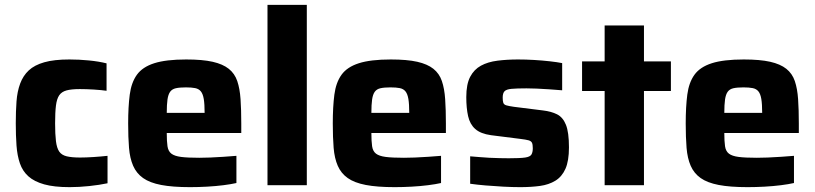

<svg xmlns="http://www.w3.org/2000/svg" viewBox="-20 -763 3357 791"><path d="M267 8Q203 8 162 -3.5Q121 -15 97 -36.5Q73 -58 62 -90Q51 -122 48 -163.5Q45 -205 45 -255Q45 -304 48 -345Q51 -386 63 -418.5Q75 -451 98.5 -473Q122 -495 162.5 -506.5Q203 -518 266 -518Q306 -518 346.5 -514Q387 -510 419 -502V-389Q399 -392 367.5 -394Q336 -396 309 -396Q274 -396 254 -390.5Q234 -385 224 -370.5Q214 -356 210.5 -328Q207 -300 207 -255Q207 -210 210.5 -181.5Q214 -153 224 -138.5Q234 -124 255 -119Q276 -114 310 -114Q334 -114 364.5 -116Q395 -118 423 -121V-8Q390 -1 348 3.5Q306 8 267 8Z M763 8Q691 8 644 -1Q597 -10 569.5 -29.5Q542 -49 528.5 -80Q515 -111 511.5 -154Q508 -197 508 -254Q508 -323 514.5 -373Q521 -423 544 -455Q567 -487 615.5 -502.5Q664 -518 747 -518Q814 -518 856 -508.5Q898 -499 922.5 -479.5Q947 -460 957.5 -429Q968 -398 971 -354.5Q974 -311 974 -254V-215H667Q667 -181 670 -160.5Q673 -140 686 -130Q699 -120 726 -116.5Q753 -113 801 -113Q820 -113 846 -114Q872 -115 900.5 -117Q929 -119 954 -121V-9Q932 -4 900.5 0Q869 4 833 6Q797 8 763 8ZM823 -282V-298Q823 -334 819.5 -355Q816 -376 807.5 -386.5Q799 -397 784 -400Q769 -403 746 -403Q720 -403 704.5 -399.5Q689 -396 681 -385Q673 -374 670 -353Q667 -332 667 -298H840Z M1082 0V-743H1244V0Z M1606 8Q1534 8 1487 -1Q1440 -10 1412.5 -29.5Q1385 -49 1371.5 -80Q1358 -111 1354.5 -154Q1351 -197 1351 -254Q1351 -323 1357.5 -373Q1364 -423 1387 -455Q1410 -487 1458.5 -502.5Q1507 -518 1590 -518Q1657 -518 1699 -508.5Q1741 -499 1765.5 -479.5Q1790 -460 1800.5 -429Q1811 -398 1814 -354.5Q1817 -311 1817 -254V-215H1510Q1510 -181 1513 -160.5Q1516 -140 1529 -130Q1542 -120 1569 -116.5Q1596 -113 1644 -113Q1663 -113 1689 -114Q1715 -115 1743.5 -117Q1772 -119 1797 -121V-9Q1775 -4 1743.5 0Q1712 4 1676 6Q1640 8 1606 8ZM1666 -282V-298Q1666 -334 1662.5 -355Q1659 -376 1650.5 -386.5Q1642 -397 1627 -400Q1612 -403 1589 -403Q1563 -403 1547.5 -399.5Q1532 -396 1524 -385Q1516 -374 1513 -353Q1510 -332 1510 -298H1683Z M2123 8Q2091 8 2053.5 6Q2016 4 1980.5 1Q1945 -2 1917 -6V-119Q1933 -118 1953.5 -116Q1974 -114 1996 -113Q2018 -112 2038.5 -111.5Q2059 -111 2076 -111Q2123 -111 2143.5 -114Q2164 -117 2169.5 -126.5Q2175 -136 2175 -152Q2175 -168 2171.5 -175Q2168 -182 2157.5 -185Q2147 -188 2122 -191L2003 -206Q1960 -212 1938 -231.5Q1916 -251 1908.5 -284.5Q1901 -318 1901 -363Q1901 -416 1917 -446.5Q1933 -477 1961.5 -492.5Q1990 -508 2029.5 -513Q2069 -518 2114 -518Q2146 -518 2180 -516Q2214 -514 2245 -510.5Q2276 -507 2296 -503V-391Q2271 -393 2243.5 -395Q2216 -397 2191 -398Q2166 -399 2149 -399Q2109 -399 2087.5 -397Q2066 -395 2058.5 -387Q2051 -379 2051 -361Q2051 -347 2053.5 -339.5Q2056 -332 2066 -329Q2076 -326 2097 -323L2217 -308Q2251 -304 2275 -292Q2299 -280 2311.5 -249Q2324 -218 2324 -156Q2324 -100 2309.5 -67.5Q2295 -35 2268 -18.5Q2241 -2 2204.5 3Q2168 8 2123 8Z M2471 0V-388H2378V-510H2471V-658H2633V-510H2744V-388H2633V0Z M3060 8Q2988 8 2941 -1Q2894 -10 2866.5 -29.5Q2839 -49 2825.5 -80Q2812 -111 2808.5 -154Q2805 -197 2805 -254Q2805 -323 2811.5 -373Q2818 -423 2841 -455Q2864 -487 2912.5 -502.5Q2961 -518 3044 -518Q3111 -518 3153 -508.5Q3195 -499 3219.5 -479.5Q3244 -460 3254.5 -429Q3265 -398 3268 -354.5Q3271 -311 3271 -254V-215H2964Q2964 -181 2967 -160.5Q2970 -140 2983 -130Q2996 -120 3023 -116.5Q3050 -113 3098 -113Q3117 -113 3143 -114Q3169 -115 3197.5 -117Q3226 -119 3251 -121V-9Q3229 -4 3197.5 0Q3166 4 3130 6Q3094 8 3060 8ZM3120 -282V-298Q3120 -334 3116.5 -355Q3113 -376 3104.5 -386.5Q3096 -397 3081 -400Q3066 -403 3043 -403Q3017 -403 3001.5 -399.5Q2986 -396 2978 -385Q2970 -374 2967 -353Q2964 -332 2964 -298H3137Z"/></svg>

Font: Saira Thin
Style: Bold
Weight: 700
Version: Version 1.101